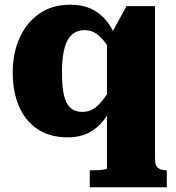

<svg xmlns="http://www.w3.org/2000/svg" viewBox="-20 -572 747 815"><path d="M361 223V151H369Q386 151 400.5 150Q415 149 424.5 147Q434 145 434 142V-430L448 -420L517 -546H638V103Q638 131 651 141Q664 151 686 151H688V223ZM277 -552Q332 -552 370.5 -533Q409 -514 436 -478.5Q463 -443 480 -392L476 -318Q449 -361 428.5 -388.5Q408 -416 387.5 -430Q367 -444 339 -444Q313 -444 295 -432.5Q277 -421 265.5 -398.5Q254 -376 248.5 -342Q243 -308 243 -264Q243 -221 247.5 -189.5Q252 -158 262 -137.5Q272 -117 289 -107Q306 -97 330 -97Q357 -97 378.5 -111Q400 -125 423 -156Q446 -187 476 -239V-162Q453 -106 424.5 -67.5Q396 -29 358 -9Q320 11 267 11Q192 11 140 -23.5Q88 -58 61 -120Q34 -182 34 -264Q34 -347 63.5 -412Q93 -477 147.5 -514.5Q202 -552 277 -552Z"/></svg>

Font: Roboto Serif 20pt ExtraBold
Style: Regular
Weight: 800
Version: Version 1.008